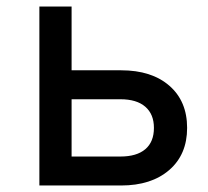

<svg xmlns="http://www.w3.org/2000/svg" viewBox="-20 -570 640 590"><path d="M101 0V-550H200V-354H352Q446 -354 500.5 -306.5Q555 -259 555 -177Q555 -95 500 -47.5Q445 0 352 0ZM200 -89H350Q400 -89 426.5 -111.5Q453 -134 453 -177Q453 -219 426.5 -242Q400 -265 350 -265H200Z"/></svg>

Font: JetBrains Mono NL Medium
Style: Regular
Weight: 500
Monospace: yes
Designer: Philipp Nurullin, Konstantin Bulenkov
Foundry: JetBrains
Version: Version 2.305; ttfautohint (v1.8.4.7-5d5b)